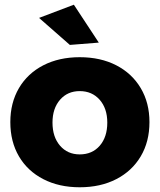

<svg xmlns="http://www.w3.org/2000/svg" viewBox="-20 -790 678 816"><path d="M23.9 0ZM615.2 -271Q615.2 -188 578.1 -125.5Q541 -63 474.1 -28.6Q407.2 5.9 318.8 5.9Q231 5.9 164.1 -28.6Q97.2 -63 60.5 -125.5Q23.9 -188 23.9 -271Q23.9 -353 60.5 -415.5Q97.2 -478 164.1 -512.5Q231 -546.9 318.8 -546.9Q407.2 -546.9 474.1 -512.5Q541 -478 578.1 -415.5Q615.2 -353 615.2 -271ZM203.1 -269Q203.1 -208 235.1 -170.9Q267.1 -133.8 318.8 -133.8Q372.1 -133.8 404.1 -170.9Q436 -208 436 -269Q436 -329.1 403.6 -366Q371.1 -402.8 318.8 -402.8Q267.1 -402.8 235.1 -366Q203.1 -329.1 203.1 -269ZM293.9 -770 399.9 -608.9 276.9 -599.1 146 -713.9Z"/></svg>

Font: Argentum Sans
Style: Bold
Weight: 700
Designer: Julieta Ulanovsky (Modified by Cristiano Sobral)
Foundry: Julieta Ulanovsky
Version: Version 1.000; ttfautohint (v1.5.65-e2d9)